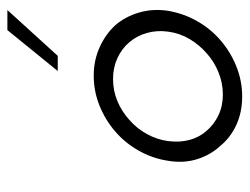

<svg xmlns="http://www.w3.org/2000/svg" viewBox="-96 -556 660 507"><g transform="rotate(-90 233.5 -302.0)"><path d="M63 -188Q56 -147 67 -111.5Q78 -76 102 -50Q124 -23 157.5 -7.5Q191 8 233 8Q274 8 312.5 -7.5Q351 -23 382 -50Q412 -76 432 -111.5Q452 -147 459 -188Q465 -228 454.5 -264Q444 -300 421 -327Q397 -353 362.5 -368.5Q328 -384 288 -384Q246 -384 208 -368.5Q170 -353 140 -327Q109 -300 89 -264Q69 -228 63 -188ZM115 -188Q119 -217 133.5 -243.5Q148 -270 171 -290Q193 -310 220.5 -321.5Q248 -333 279 -333Q309 -333 334 -321.5Q359 -310 376 -290Q393 -270 400.5 -243.5Q408 -217 404 -188Q400 -157 384.5 -131Q369 -105 347 -86Q325 -66 296.5 -54.5Q268 -43 238 -43Q208 -43 183.5 -54.5Q159 -66 142 -86Q125 -105 118 -131Q111 -157 115 -188ZM300 -479H340Q376 -518 400.5 -545.5Q425 -573 461 -612H408Q381 -579 354 -545.5Q327 -512 300 -479Z"/></g></svg>

Font: Josefin Slab Medium
Style: Italic
Weight: 500
Italic angle: -12°
Version: Version 2.000